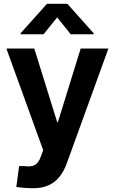

<svg xmlns="http://www.w3.org/2000/svg" viewBox="-20 -785 604 1011"><path d="M155.8 206.1Q130.9 206.1 107.9 204.1Q85 202.1 65.9 199.7L80.6 89.4L112.3 89.8Q144.5 94.7 164.1 83.3Q183.6 71.8 194.8 39.6L207.5 5.9L13.7 -529.3H160.6L281.2 -141.6H284.7L404.8 -529.3H550.8L332 74.2Q316.9 116.7 293 146.2Q269 175.8 235.1 190.9Q201.2 206.1 155.8 206.1ZM352.5 -604.5 280.8 -693.4 209.5 -604.5H88.4V-609.9L227.5 -765.1H334.5L473.1 -609.9V-604.5Z"/></svg>

Font: Inter Cardless Tabular Bold
Style: Bold
Weight: 700
Designer: Rasmus Andersson
Foundry: rsms
Version: Version 4.000;git-4fc901f